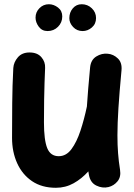

<svg xmlns="http://www.w3.org/2000/svg" viewBox="-20 -809 629 902"><path d="M550.8 -478.5Q541 -374 536.4 -301.3Q531.7 -228.5 531.7 -173.3Q531.7 -127.4 534.7 -89.1Q537.6 -50.8 543.9 -11.7Q549.3 22 532.2 42.7Q515.1 63.5 489.7 69.8Q460.9 76.7 432.4 62.7Q403.8 48.8 397.5 11.2Q396 3.4 395 -3.9Q363.8 30.8 325.7 52Q287.6 73.2 242.7 73.2Q176.3 73.2 130.4 42Q84.5 10.7 60.5 -42.5Q36.6 -95.7 36.6 -161.1Q36.6 -239.7 37.4 -323.5Q38.1 -407.2 42.5 -489.7Q44.4 -517.1 64 -539.8Q83.5 -562.5 118.7 -562.5Q155.3 -562.5 174.3 -540.5Q193.4 -518.6 191.9 -489.7Q190.4 -454.1 189.2 -418.5Q188 -382.8 187.3 -338.9Q186.5 -294.9 186.5 -234.4Q186.5 -150.9 201.9 -113Q217.3 -75.2 255.9 -75.2Q291 -75.2 315.7 -108.4Q340.3 -141.6 357.9 -194.8Q375.5 -248 388.2 -308.6Q390.6 -348.1 394.5 -393.6Q398.4 -439 403.3 -492.2Q406.7 -527.8 432.4 -543.7Q458 -559.6 486.3 -556.6Q513.2 -554.2 533.7 -534.4Q554.2 -514.6 550.8 -478.5ZM431.2 -724.1Q431.2 -696.8 411.6 -679.9Q392.1 -663.1 368.2 -663.1Q341.3 -663.1 323.5 -682.1Q305.7 -701.2 305.7 -723.6Q305.7 -750.5 322 -769.8Q338.4 -789.1 363.8 -789.1Q391.6 -789.1 411.4 -770Q431.2 -751 431.2 -724.1ZM272.5 -731.9Q272.5 -703.1 252.4 -683.1Q232.4 -663.1 203.6 -663.1Q177.2 -663.1 162.1 -683.6Q147 -704.1 147 -726.1Q147 -752 165.3 -770.5Q183.6 -789.1 209.5 -789.1Q232.4 -789.1 252.4 -773.7Q272.5 -758.3 272.5 -731.9Z"/></svg>

Font: Mikhak ExtraBold
Style: Regular
Weight: 800
Designer: Amin Abedi
Version: Version 3.3